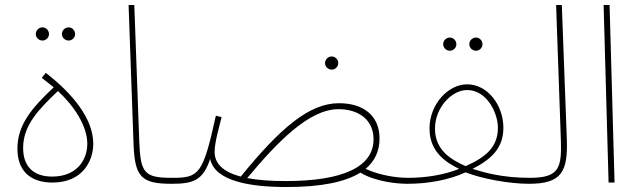

<svg xmlns="http://www.w3.org/2000/svg" viewBox="-20 -734 2576 772"><path d="M256 -571C270 -571 282 -583 282 -597C282 -612 270 -624 256 -624C241 -624 229 -612 229 -597C229 -583 241 -571 256 -571ZM151 -571C165 -571 177 -583 177 -597C177 -612 165 -624 151 -624C136 -624 124 -612 124 -597C124 -583 136 -571 151 -571Z M191 0C312 0 355 -87 355 -156C355 -256 273 -357 164 -441L148 -421L196 -383C109 -301 50 -233 50 -136C50 -49 100 0 191 0ZM190 -24C112 -24 73 -67 73 -139C73 -230 135 -294 213 -368C279 -307 331 -227 331 -156C331 -89 287 -24 190 -24Z M669 5C677 5 683 -2 683 -8C683 -14 680 -19 672 -19C560 -19 545 -38 540 -165L520 -714H497L517 -154C522 -23 548 5 669 5Z M1314 -454C1328 -454 1340 -466 1340 -480C1340 -495 1328 -507 1314 -507C1299 -507 1287 -495 1287 -480C1287 -466 1299 -454 1314 -454Z M1132 18C1271 18 1368 -2 1429 -40C1488 -4 1575 5 1618 5C1626 5 1632 -2 1632 -8C1632 -14 1629 -19 1621 -19C1579 -19 1512 -27 1450 -55C1488 -87 1506 -128 1506 -177C1506 -271 1439 -319 1343 -319C1223 -319 1107 -219 948 -24C876 -43 843 -77 843 -123C843 -164 863 -229 871 -263L848 -269C796 -33 781 -19 673 -19L669 5C755 5 796 -7 825 -95C844 -3 993 18 1132 18ZM1341 -295C1424 -295 1482 -251 1482 -174C1482 -63 1359 -6 1129 -6C1067 -6 1015 -10 974 -18C1093 -160 1221 -295 1341 -295Z M1894 -530C1908 -530 1920 -542 1920 -556C1920 -571 1908 -583 1894 -583C1879 -583 1867 -571 1867 -556C1867 -542 1879 -530 1894 -530ZM1789 -530C1803 -530 1815 -542 1815 -556C1815 -571 1803 -583 1789 -583C1774 -583 1762 -571 1762 -556C1762 -542 1774 -530 1789 -530Z M1618 5C1701 5 1784 -10 1852 -41C1919 -15 2027 5 2107 5C2115 5 2121 -2 2121 -8C2121 -14 2118 -19 2110 -19C1998 -19 1925 -41 1880 -55C1954 -93 2004 -137 2004 -220C2004 -311 1941 -395 1858 -395C1783 -395 1707 -316 1707 -217C1707 -122 1775 -80 1826 -55C1766 -31 1693 -19 1622 -19ZM1729 -217C1729 -302 1797 -372 1858 -372C1937 -372 1982 -281 1982 -220C1982 -140 1929 -100 1852 -66C1789 -94 1729 -133 1729 -217Z M2107 5C2239 5 2264 -44 2259 -177L2239 -714H2216L2235 -175C2239 -60 2230 -19 2111 -19Z M2427 0H2451L2431 -714H2407Z"/></svg>

Font: Noto Sans Arabic Thin
Style: Regular
Weight: 100
Designer: Monotype Design Team, Nadine Chahine, Nizar Qandah and Khaled Hosny
Foundry: Monotype Imaging Inc.
Version: Version 2.012